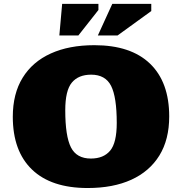

<svg xmlns="http://www.w3.org/2000/svg" viewBox="-20 -955 938 990"><path d="M466.5 -722Q654.5 -722 753.5 -626.8Q852.5 -531.5 852.5 -354.5Q852.5 -235.5 801.8 -153.2Q751 -71 657 -28.2Q563 14.5 432 14.5Q244 14.5 145 -80.8Q46 -176 46 -353Q46 -472 96.8 -554.2Q147.5 -636.5 241.8 -679.2Q336 -722 466.5 -722ZM448.5 -137.5Q514 -137.5 548 -178.2Q582 -219 582 -321Q582 -454.5 552.8 -512.2Q523.5 -570 450 -570Q384.5 -570 350.5 -529.2Q316.5 -488.5 316.5 -386.5Q316.5 -253 345.8 -195.2Q375 -137.5 448.5 -137.5ZM484.5 -772 559 -935H760V-898L586 -772ZM286 -772 300.5 -935H487.5V-903.5L384 -772Z"/></svg>

Font: Newsreader Caption ExtraBold
Style: Regular
Weight: 800
Designer: Hugues Gentile
Foundry: Production Type
Version: Version 1.001